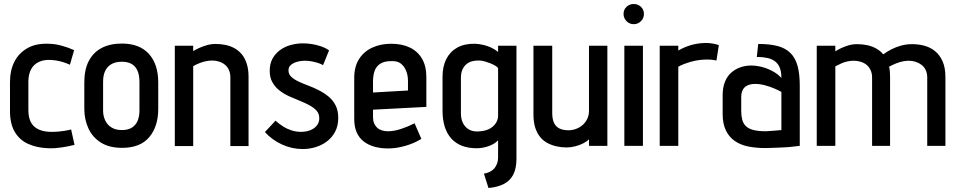

<svg xmlns="http://www.w3.org/2000/svg" viewBox="-20 -730 4789 961"><path d="M330 -406 351 -479Q320 -493 286.5 -502Q253 -511 220 -511Q158 -513 115.5 -488Q73 -463 51.5 -420Q30 -377 30 -320V-174Q30 -110 54 -69.5Q78 -29 121.5 -9.5Q165 10 222 12Q255 13 288.5 8Q322 3 353 -5L336 -82Q336 -82 328 -80Q320 -78 305.5 -75.5Q291 -73 273 -71.5Q255 -70 237 -70Q210 -70 188.5 -76.5Q167 -83 152 -96Q137 -109 129.5 -130Q122 -151 122 -179V-325Q123 -360 136 -384Q149 -408 174.5 -420Q200 -432 235 -430Q259 -429 284 -422.5Q309 -416 330 -406Z M772 -185V-317Q772 -409 725 -460.5Q678 -512 590 -512Q530 -512 488 -489.5Q446 -467 424 -424Q402 -381 402 -317V-185Q402 -133 422 -88.5Q442 -44 484 -17Q526 10 591 10Q682 10 727 -43.5Q772 -97 772 -185ZM678 -321V-176Q678 -148 669 -126Q660 -104 640.5 -91.5Q621 -79 590 -79Q559 -79 538 -92Q517 -105 506.5 -127.5Q496 -150 496 -176V-321Q496 -354 507 -376Q518 -398 538.5 -409.5Q559 -421 590 -421Q620 -421 639.5 -409.5Q659 -398 668.5 -375.5Q678 -353 678 -321Z M1133 -343V1H1224V-346Q1224 -382 1215.5 -409.5Q1207 -437 1192 -456Q1177 -475 1156.5 -487Q1136 -499 1111.5 -504.5Q1087 -510 1060 -510Q1037 -510 1016 -504Q995 -498 977 -490Q959 -482 947 -474V-501H855V1H947V-399Q965 -409 981 -415Q997 -421 1012.5 -424Q1028 -427 1043 -427Q1061 -427 1077.5 -421.5Q1094 -416 1106.5 -405.5Q1119 -395 1126 -379Q1133 -363 1133 -343Z M1597 -404 1627 -478Q1608 -491 1585.5 -498.5Q1563 -506 1540.5 -509.5Q1518 -513 1496 -513Q1466 -513 1436 -505Q1406 -497 1382 -479.5Q1358 -462 1344 -436.5Q1330 -411 1330 -375Q1330 -342 1343.5 -318Q1357 -294 1379 -277Q1401 -260 1427.5 -248Q1454 -236 1480.5 -225.5Q1507 -215 1529 -203Q1551 -191 1564.5 -176Q1578 -161 1578 -138Q1578 -120 1569.5 -107Q1561 -94 1547.5 -85.5Q1534 -77 1518 -73.5Q1502 -70 1487 -70Q1463 -70 1440.5 -77Q1418 -84 1398 -96.5Q1378 -109 1359 -126L1306 -69Q1341 -30 1391 -7Q1441 16 1495 16Q1529 16 1561 6Q1593 -4 1618 -23.5Q1643 -43 1658 -72Q1673 -101 1673 -140Q1673 -177 1659.5 -203Q1646 -229 1624 -247Q1602 -265 1575.5 -278.5Q1549 -292 1522 -302Q1495 -312 1473 -322.5Q1451 -333 1437.5 -346Q1424 -359 1424 -377Q1424 -392 1432 -401Q1440 -410 1452.5 -415.5Q1465 -421 1479 -423.5Q1493 -426 1506 -426Q1523 -426 1539 -423Q1555 -420 1570 -415.5Q1585 -411 1597 -404Z M1847 -144V-181L2114 -195V-343Q2114 -399 2092.5 -436Q2071 -473 2031.5 -492Q1992 -511 1938 -511Q1886 -511 1844 -492Q1802 -473 1777.5 -435Q1753 -397 1753 -340V-135Q1753 -95 1765.5 -67Q1778 -39 1801 -21.5Q1824 -4 1855 4.5Q1886 13 1922 13Q1964 13 2009 0Q2054 -13 2089 -35L2055 -113Q2022 -96 1987 -84.5Q1952 -73 1922 -73Q1905 -73 1891 -77.5Q1877 -82 1867.5 -91Q1858 -100 1852.5 -113Q1847 -126 1847 -144ZM2022 -325V-277L1847 -267V-322Q1847 -354 1855.5 -376.5Q1864 -399 1884 -411.5Q1904 -424 1937 -424Q1968 -426 1986 -412Q2004 -398 2013 -375Q2022 -352 2022 -325Z M2565 64V-501H2473V-470Q2456 -484 2437 -492.5Q2418 -501 2398 -505.5Q2378 -510 2358 -511Q2305 -512 2269 -492Q2233 -472 2214 -435Q2195 -398 2195 -346V-177Q2195 -85 2239 -36.5Q2283 12 2366 12Q2382 12 2397.5 9Q2413 6 2427 1Q2441 -4 2453 -11.5Q2465 -19 2473 -28V56Q2473 76 2467 91Q2461 106 2451 116Q2441 126 2428.5 131.5Q2416 137 2402 139L2425 211Q2470 207 2501.5 191Q2533 175 2549 144Q2565 113 2565 64ZM2473 -389V-151Q2473 -135 2466 -121Q2459 -107 2446 -96Q2433 -85 2415 -79Q2397 -73 2373 -72Q2345 -71 2326 -82.5Q2307 -94 2297 -114.5Q2287 -135 2287 -162V-340Q2287 -365 2295 -382.5Q2303 -400 2316 -410Q2329 -420 2345.5 -424Q2362 -428 2379 -427Q2392 -427 2407 -422.5Q2422 -418 2436 -412.5Q2450 -407 2460 -400.5Q2470 -394 2473 -389Z M2928 -33V0H3020V-501H2928V-175Q2928 -154 2920 -136.5Q2912 -119 2898 -106Q2884 -93 2865 -85.5Q2846 -78 2825 -78Q2799 -78 2781 -86.5Q2763 -95 2753.5 -114Q2744 -133 2744 -164V-501H2650V-158Q2650 -120 2658.5 -92.5Q2667 -65 2682.5 -45.5Q2698 -26 2719.5 -14.5Q2741 -3 2765.5 2.5Q2790 8 2816 8Q2838 8 2860.5 2Q2883 -4 2901 -13.5Q2919 -23 2928 -33Z M3105 0H3198V-501H3105ZM3152 -710Q3131 -710 3116 -696Q3101 -682 3101 -660Q3101 -639 3116 -624Q3131 -609 3152 -609Q3173 -609 3188 -624Q3203 -639 3203 -660Q3203 -682 3188 -696Q3173 -710 3152 -710Z M3566 -427 3578 -504Q3568 -508 3550 -511.5Q3532 -515 3511 -515Q3471 -514 3437.5 -504Q3404 -494 3375 -477V-501H3282V0H3375V-396Q3389 -404 3406.5 -410.5Q3424 -417 3442.5 -422Q3461 -427 3480.5 -429.5Q3500 -432 3518 -432Q3541 -432 3553.5 -429.5Q3566 -427 3566 -427Z M3891 -340Q3874 -359 3848.5 -373Q3823 -387 3795 -394.5Q3767 -402 3739 -402Q3711 -402 3685.5 -393Q3660 -384 3640 -366.5Q3620 -349 3608.5 -320.5Q3597 -292 3597 -253V-160Q3597 -110 3613.5 -76.5Q3630 -43 3659 -23.5Q3688 -4 3726.5 3.5Q3765 11 3810 11Q3828 11 3847.5 10Q3867 9 3886.5 8.5Q3906 8 3924 6.5Q3942 5 3957 3Q3972 1 3983 0V-301Q3983 -360 3972 -400Q3961 -440 3936.5 -464.5Q3912 -489 3872.5 -499.5Q3833 -510 3775 -510L3768 -445Q3797 -445 3820 -440Q3843 -435 3858.5 -423.5Q3874 -412 3882.5 -392Q3891 -372 3891 -340ZM3891 -270V-79Q3891 -79 3886.5 -78.5Q3882 -78 3874 -77.5Q3866 -77 3856 -76Q3846 -75 3835.5 -74.5Q3825 -74 3815 -73Q3775 -73 3750.5 -79.5Q3726 -86 3713 -99Q3700 -112 3695 -131Q3690 -150 3690 -175V-243Q3690 -263 3696 -276.5Q3702 -290 3712 -297Q3722 -304 3734 -307Q3746 -310 3758 -310Q3784 -310 3809.5 -303Q3835 -296 3857 -286.5Q3879 -277 3891 -270Z M4621 -342V0H4712V-345Q4712 -390 4698.5 -421.5Q4685 -453 4662 -472.5Q4639 -492 4609 -500.5Q4579 -509 4545 -509Q4517 -509 4491 -502Q4465 -495 4442.5 -483.5Q4420 -472 4401 -458Q4386 -476 4365 -487.5Q4344 -499 4320 -504Q4296 -509 4270 -509Q4247 -509 4227 -503Q4207 -497 4190 -489Q4173 -481 4161 -473V-501H4068V0H4161V-398Q4178 -407 4193 -413.5Q4208 -420 4223.5 -423Q4239 -426 4254 -426Q4272 -426 4289 -420.5Q4306 -415 4318 -405Q4330 -395 4337.5 -379Q4345 -363 4345 -342V0H4435V-345Q4435 -359 4434 -372Q4433 -385 4430 -396Q4448 -406 4466 -413Q4484 -420 4500 -423Q4516 -426 4529 -426Q4547 -426 4563.5 -420.5Q4580 -415 4593 -405Q4606 -395 4613.5 -379Q4621 -363 4621 -342Z"/></svg>

Font: Advent Pro SemiBold
Style: Regular
Weight: 600
Designer: VivaRado, Andreas Kalpakidis
Foundry: VivaRado, Andreas Kalpakidis
Version: Version 3.000